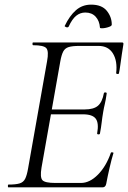

<svg xmlns="http://www.w3.org/2000/svg" viewBox="-20 -808 554 828"><path d="M16 0Q14 0 14 -6Q14 -12 16 -12Q48 -12 64.5 -17Q81 -22 88.5 -37Q96 -52 101 -81L183 -544Q191 -587 180 -600Q169 -613 123 -613Q120 -613 120 -619Q120 -625 123 -625H506Q514 -625 512 -616Q509 -598 505.5 -574.5Q502 -551 499 -528.5Q496 -506 493 -492Q492 -488 486 -489Q480 -490 481 -493Q487 -545 467 -577.5Q447 -610 405 -610H323Q292 -610 276 -605Q260 -600 252.5 -585.5Q245 -571 240 -543L159 -85Q152 -43 163 -31Q174 -19 219 -19H329Q367 -19 402.5 -55Q438 -91 458 -149Q459 -152 465 -151Q471 -150 469 -147Q461 -121 452.5 -84Q444 -47 438 -15Q435 0 422 0ZM411 -232Q410 -228 404 -228.5Q398 -229 399 -233Q407 -277 393 -296Q379 -315 338 -315H174L177 -336H345Q384 -336 402.5 -352Q421 -368 428 -406Q429 -410 435 -409.5Q441 -409 440 -404Q436 -376 432 -359.5Q428 -343 425 -325Q421 -302 418.5 -280Q416 -258 411 -232ZM411 -689Q409 -718 392.5 -736Q376 -754 348 -754Q326 -754 308.5 -740Q291 -726 276 -693Q272 -688 265 -691Q258 -694 259 -696Q280 -740 307.5 -764Q335 -788 373 -788Q419 -788 440.5 -761.5Q462 -735 462 -702Q462 -697 454 -693.5Q446 -690 436.5 -688Q427 -686 419 -686Q411 -686 411 -689Z"/></svg>

Font: Cormorant
Style: Italic
Weight: 400
Italic angle: -10°
Designer: Christian Thalmann (Catharsis Fonts)
Foundry: Catharsis Fonts
Version: Version 4.000